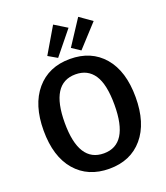

<svg xmlns="http://www.w3.org/2000/svg" viewBox="-168 -1056 1028 1186"><g transform="rotate(-20 345.5 -463.0)"><path d="M322 -941 405 -890 281 -737 222 -771ZM484 -933 565 -876 432 -731 376 -768ZM648 -346Q648 -176 567 -80.5Q486 15 346 15Q206 15 124.5 -79.5Q43 -174 43 -345Q43 -514 124.5 -610Q206 -706 346 -706Q486 -706 567 -611.5Q648 -517 648 -346ZM346 -605Q182 -605 182 -345Q182 -86 346 -86Q509 -86 509 -346Q509 -481 467.5 -543Q426 -605 346 -605Z"/></g></svg>

Font: FiraGO Medium
Style: Regular
Weight: 500
Designer: bBox Type
Foundry: bBox Type GmbH
Version: Version 1.001;PS 001.001;hotconv 1.0.88;makeotf.lib2.5.64775